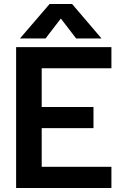

<svg xmlns="http://www.w3.org/2000/svg" viewBox="-20 -933 613 953"><path d="M226 -913H338L484 -742H358L282 -841L206 -742H79ZM60 -699H533V-594H187V-402H444V-297H187V-105H533V0H60Z"/></svg>

Font: Prompt Medium
Style: Regular
Weight: 500
Designer: Katatrad Team
Foundry: CadsonDemak
Version: Version 1.001